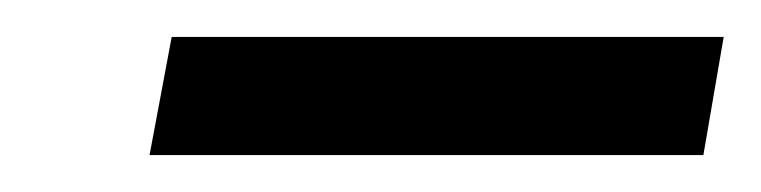

<svg xmlns="http://www.w3.org/2000/svg" viewBox="-20 -719 412 104"><path d="M361 -635H61L73 -699H372Z"/></svg>

Font: Open Sauce Sans
Style: Bold Italic
Weight: 700
Italic angle: -10°
Designer: Alfredo Marco Pradil
Foundry: Creative Sauce Fz LLC
Version: Version 1.477